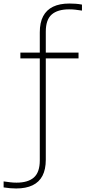

<svg xmlns="http://www.w3.org/2000/svg" viewBox="-108 -838 484 1088"><path d="M-16.5 230Q-32 230 -50.5 228.5Q-69 227 -87.5 224V190Q-65.5 193 -49 195Q-32.5 197 -14.5 197Q51 197 84.2 167.5Q117.5 138 117.5 70.5V-655Q117.5 -710 136.5 -746Q155.5 -782 192.8 -800Q230 -818 285.5 -818Q301.5 -818 320 -816.8Q338.5 -815.5 356.5 -812V-778Q335 -781.5 318.5 -783.2Q302 -785 283.5 -785Q218.5 -785 185 -755.8Q151.5 -726.5 151.5 -658.5V67Q151.5 121.5 132.8 157.8Q114 194 76.5 212Q39 230 -16.5 230ZM7.5 -507V-540H337V-507Z"/></svg>

Font: Encode Sans Condensed Thin Thin
Style: Regular
Weight: 250
Version: Version 3.002